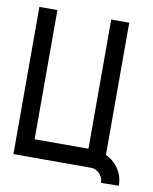

<svg xmlns="http://www.w3.org/2000/svg" viewBox="-75 -637 593 745"><g transform="rotate(10 222.0 -264.5)"><path d="M20 -580H91V-71H303V-580H374V-59Q405 -45 424.5 -16Q444 13 444 50L374 51Q374 31 361 16.5Q348 2 329 0H20Z"/></g></svg>

Font: Googee
Style: Regular
Weight: 400
Designer: Peter Wiegel
Foundry: CATFonts Peter Wiegel
Version: 1.000